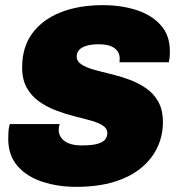

<svg xmlns="http://www.w3.org/2000/svg" viewBox="-20 -716 691 746"><path d="M276 10Q206 10 145.5 -9.5Q85 -29 48.5 -70.5Q12 -112 12 -177Q12 -193 13 -206.5Q14 -220 18 -234H212Q210 -229 209 -223.5Q208 -218 208 -212Q208 -196 217 -182Q226 -168 246 -159.5Q266 -151 298 -151Q340 -151 361.5 -158Q383 -165 390 -176Q397 -187 397 -199Q397 -217 379 -228.5Q361 -240 331.5 -248Q302 -256 266.5 -265Q231 -274 196 -287.5Q161 -301 131.5 -322Q102 -343 84 -375Q66 -407 66 -454Q66 -533 105.5 -586.5Q145 -640 215.5 -668Q286 -696 380 -696Q451 -696 510 -677Q569 -658 604.5 -618.5Q640 -579 640 -517Q640 -509 639.5 -499Q639 -489 636 -474H444Q445 -479 445 -482Q445 -485 445 -489Q445 -515 424 -529.5Q403 -544 365 -544Q335 -544 315.5 -538Q296 -532 287 -521.5Q278 -511 278 -497Q278 -478 296 -466Q314 -454 344 -445.5Q374 -437 410 -428.5Q446 -420 481.5 -407Q517 -394 547 -373.5Q577 -353 595 -321Q613 -289 613 -241Q613 -190 592 -144.5Q571 -99 529 -64Q487 -29 423.5 -9.5Q360 10 276 10Z"/></svg>

Font: Chivo Medium Black
Style: Italic
Weight: 900
Italic angle: -8.05°
Version: Version 2.002